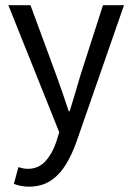

<svg xmlns="http://www.w3.org/2000/svg" viewBox="-20 -506 507 736"><path d="M90.3 209.5Q73.5 209.5 59.3 206.5Q45.2 203.5 33.2 198.8L50.6 134.7Q60.1 137.7 69.1 139.5Q78.1 141.2 86.4 141.2Q127.7 141.2 154.6 111.4Q181.4 81.6 196 36.9L207.1 1L12 -486.1H96.8L196 -217Q207.6 -185.5 219.7 -149.9Q231.8 -114.3 243.3 -80H247.3Q257.9 -113.5 268.2 -149.2Q278.6 -184.8 288.2 -217L374.8 -486.1H455.4L272.3 40Q255.1 88.1 231.3 126.5Q207.5 165 173.2 187.2Q139 209.5 90.3 209.5Z"/></svg>

Font: Source Sans 3
Style: Regular
Weight: 200
Designer: Paul D. Hunt
Foundry: Adobe
Version: Version 3.046;hotconv 1.0.118;makeotfexe 2.5.65603